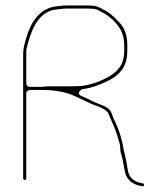

<svg xmlns="http://www.w3.org/2000/svg" viewBox="-20 -641 596 684"><path d="M68 0.5C70 0.5 73.5 -3 73.5 -5V-308C73.5 -313.4 78.4 -320.5 86 -320.5H136C160.1 -320.5 185 -317.2 204.8 -312.7C240.7 -304.5 266.2 -288.4 293.9 -276.5C294.2 -276.4 294.8 -276.1 295.2 -275.9C311.7 -266.4 343 -261.7 362.8 -241.8C363.9 -240.8 365 -239.2 365.6 -237.6C377.1 -208.8 392.4 -181.5 401.2 -145.9C403 -138.3 408.5 -127.6 408.5 -113C408.5 -106.9 408.7 -101.4 410.9 -94.8C418.3 -73.1 420.5 -47.1 426.1 -25C432.9 1.6 454.7 17.9 487.8 22.6C493.3 23.4 495.8 13.2 489.3 12.4C469.3 9.5 443.1 -0.5 436.8 -28.2C432.9 -45.2 431.5 -63.6 426.9 -80.6C423.4 -93.8 419.5 -115.6 415.8 -132.3C409 -162.9 399.4 -189.2 386.8 -214.4C381.4 -225.2 378.5 -237.4 374 -245C362.6 -264.5 329.8 -268.4 298.8 -286.1C291 -290.6 280 -294 268.4 -299.8C249.1 -309.5 272.6 -323.4 272.6 -323.4C291.4 -325.5 312.3 -330.9 329.5 -337.7C386.9 -360.2 433.5 -385.6 433.5 -459L433.5 -482C433.5 -519.1 421.3 -545.1 403.2 -563.2C386 -580.5 371.1 -596.5 348.8 -606.6C348.4 -606.8 347.8 -607.2 347.3 -607.5C332.8 -616.7 319.2 -621.5 295 -621.5H216C209.8 -621.5 203.8 -621.2 198.5 -620.6L182.4 -618.6C122.8 -612.6 90.5 -564.2 74.1 -507.7C68.4 -488.1 62.5 -470.3 62.5 -449V-5C62.5 -3 66 0.5 68 0.5ZM238 -333.5H151C142.8 -333.5 134.6 -331.5 124 -331.5H86C79.2 -331.5 73.5 -337.2 73.5 -344L73.5 -449C73.5 -455.8 73.4 -463.1 74.9 -469C87.7 -520.2 107.7 -588.2 166.6 -605C167 -605.1 167.7 -605.3 168.2 -605.4L182.4 -607.4L200.4 -609.4C205.3 -609.9 211.3 -610.5 217 -610.5H295C303.4 -610.5 320.2 -609.4 326.6 -606.2C343.4 -597.8 362 -588.5 378.6 -573.1C400.1 -553.1 422.5 -526.7 422.5 -482V-459C422.5 -407.8 396.2 -383.6 363.8 -365.9L343.6 -355.8C322.9 -345.5 296.2 -338.7 272 -334.7C271.6 -334.6 270.7 -334.5 270 -334.5C260.1 -334.5 249.4 -333.5 238 -333.5Z"/></svg>

Font: CiSf OpenHand
Style: Hln
Weight: 400
Foundry: Cannot Into Space Fonts
Version: Version 0.7892